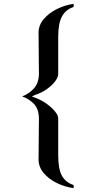

<svg xmlns="http://www.w3.org/2000/svg" viewBox="-20 -878 490 996"><path d="M362 98Q317 92 275 71.5Q233 51 206.5 19.5Q180 -12 180 -51Q180 -68 180.5 -98Q181 -128 181 -161Q181 -194 181.5 -221.5Q182 -249 182 -259Q182 -312 156.5 -338.5Q131 -365 95 -378Q132 -392 157 -420.5Q182 -449 182 -498Q182 -509 181.5 -536Q181 -563 181 -596.5Q181 -630 180.5 -660.5Q180 -691 180 -708Q180 -747 206.5 -778.5Q233 -810 275 -831Q317 -852 362 -858V-842Q322 -829 302 -793.5Q282 -758 282 -687Q282 -672 282 -646Q282 -620 282 -590Q282 -560 282 -534Q282 -508 282 -494Q282 -477 265.5 -455.5Q249 -434 222 -415Q195 -396 163 -386L145 -378L163 -371Q193 -360 220 -341Q247 -322 264.5 -301Q282 -280 282 -263Q282 -249 282 -223Q282 -197 282 -167.5Q282 -138 282 -112Q282 -86 282 -72Q282 1 302 35Q322 69 362 82Z"/></svg>

Font: Kaisei Tokumin ExtraBold
Style: Regular
Weight: 800
Designer: Font-Kai, 金井和夫
Foundry: KAZUO KANAI
Version: Version 5.003